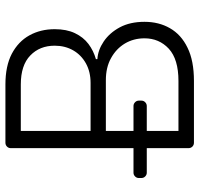

<svg xmlns="http://www.w3.org/2000/svg" viewBox="-34 -734 767 740"><g transform="rotate(-90 350.0 -363.5)"><path d="M149.5 -21V-181.8H55Q46.5 -181.8 40.5 -187.9Q34.4 -193.9 34.4 -202.8V-212.4Q34.4 -220.9 40.5 -226.9Q46.5 -233 55 -233H149.5V-706Q149.5 -714.5 155.5 -720.5Q161.6 -726.6 170.5 -726.6H394.9Q465.9 -726.6 513.1 -702.1Q560.7 -676.8 584.2 -634.2Q608 -591.3 608 -536.6Q608 -490.8 592.7 -458.8Q577.1 -426.1 551.1 -406.6Q525.2 -387.1 492.5 -377.8V-372.2Q527.7 -370 560.7 -347.7Q593.8 -325.3 615.1 -285.9Q636.4 -246.1 636.4 -190.7Q636.4 -135.3 611.9 -92.7Q587 -49 536.9 -24.9Q486.9 0 408.4 0H170.5Q161.6 0 155.5 -6Q149.5 -12.1 149.5 -21ZM408.4 -59.7Q492.2 -59.7 532.7 -96.9Q572.8 -134.2 572.8 -190.7Q572.8 -232.2 552.9 -266Q532.7 -299.7 496.4 -319.6Q460.9 -339.5 411.2 -339.5H215.9V-233H311.8Q320.3 -233 326.5 -226.9Q332.7 -220.9 332.7 -212.4V-202.8Q332.7 -193.9 326.5 -187.9Q320.3 -181.8 311.8 -181.8H215.9V-59.7ZM400.9 -398.4Q443.5 -398.4 475.9 -416.2Q508.5 -434.3 526.3 -465.2Q544.4 -496.8 544.4 -536.6Q544.4 -594.5 506.7 -630.7Q469.1 -667.3 394.9 -667.3H215.9V-398.4Z"/></g></svg>

Font: DeltaSans Light
Style: Regular
Weight: 300
Designer: Rasmus Andersson
Foundry: rsms
Version: Version 3.012